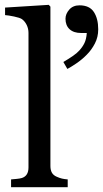

<svg xmlns="http://www.w3.org/2000/svg" viewBox="-20 -776 427 796"><path d="M260.7 0H25.9V-32.2Q37.1 -33.2 49.8 -34.4Q62.5 -35.6 70.8 -38.1Q84.5 -42.5 91.3 -53.5Q98.1 -64.5 98.1 -82V-639.6Q98.1 -657.2 90.6 -672.6Q83 -688 70.8 -696.8Q62 -702.6 38.6 -707.5Q15.1 -712.4 1 -713.4V-744.6L182.1 -755.9L189 -748.5V-87.9Q189 -70.8 195.3 -59.8Q201.7 -48.8 215.8 -43Q226.6 -38.1 237.1 -35.6Q247.6 -33.2 260.7 -32.2ZM387.2 -654.3Q387.2 -622.1 373.3 -595.5Q359.4 -568.8 339.8 -549.3Q320.3 -529.3 296.9 -513.4Q273.4 -497.6 259.3 -490.2L242.7 -519Q262.7 -530.8 281 -543.2Q299.3 -555.7 309.1 -566.9Q322.3 -581.5 330.1 -597.4Q337.9 -613.3 339.8 -639.2H316.4Q285.6 -639.2 268.6 -654.8Q251.5 -670.4 251.5 -698.2Q251.5 -718.3 267.1 -736.1Q282.7 -753.9 309.6 -753.9Q351.1 -753.9 369.1 -726.3Q387.2 -698.7 387.2 -654.3Z"/></svg>

Font: UniBurma_GGSerif
Style: Book
Weight: 400
Designer: Victor San Kho Lin (for Burmese only and related typography optimization with it)
Foundry: http://www.unimm.org
Version: 2.0